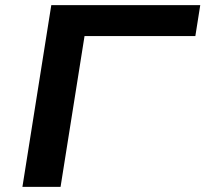

<svg xmlns="http://www.w3.org/2000/svg" viewBox="-20 -725 797 745"><path d="M67 0 179 -705H757L738 -585H308L215 0Z"/></svg>

Font: Nunito Sans 10pt Expanded
Style: Bold Italic
Weight: 700
Width: 7
Italic angle: -9°
Designer: Vernon Adams
Foundry: Vernon Adams
Version: Version 3.101;gftools[0.9.27]